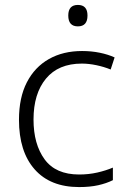

<svg xmlns="http://www.w3.org/2000/svg" viewBox="-20 -749 516 779"><path d="M301 10Q184 10 120.5 -62Q57 -134 57 -263Q57 -353 89 -415Q121 -477 178.5 -509.5Q236 -542 313 -542Q351 -542 385 -535Q419 -528 445 -516L429 -467Q402 -478 371 -484.5Q340 -491 312 -491Q217 -491 166.5 -430Q116 -369 116 -264Q116 -164 161 -102.5Q206 -41 301 -41Q340 -41 375 -49Q410 -57 438 -69V-18Q412 -5 378.5 2.5Q345 10 301 10ZM296 -729Q335 -729 335 -686Q335 -642 296 -642Q257 -642 257 -686Q257 -729 296 -729Z"/></svg>

Font: Noto Sans Lao Looped Light
Style: Regular
Weight: 300
Designer: Mark Frömberg, Ben Mitchell
Foundry: The Fontpad Ltd
Version: Version 1.002; ttfautohint (v1.8.4.7-5d5b)